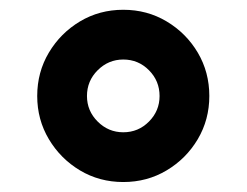

<svg xmlns="http://www.w3.org/2000/svg" viewBox="-20 -752 500 389"><path d="M229.8 -383.2Q181.5 -383.2 142 -406.8Q102.6 -430.4 79 -470Q55.4 -509.6 55.4 -557.5Q55.4 -605.8 79 -645.4Q102.6 -685 142 -708.6Q181.5 -732.2 229.8 -732.2Q278.1 -732.2 317.6 -708.6Q357.2 -685 380.7 -645.4Q404.1 -605.8 404.1 -557.5Q404.1 -509.6 380.7 -470Q357.2 -430.4 317.6 -406.8Q278.1 -383.2 229.8 -383.2ZM229.8 -484Q260.3 -484 281.8 -505.7Q303.3 -527.3 303.3 -557.5Q303.3 -588.1 281.8 -609.7Q260.3 -631.4 229.8 -631.4Q199.6 -631.4 177.9 -609.7Q156.2 -588.1 156.2 -557.5Q156.2 -527.3 177.9 -505.7Q199.6 -484 229.8 -484Z"/></svg>

Font: Inter Zeller
Style: Bold
Weight: 700
Designer: Rasmus Andersson; Joe Bland
Foundry: zeller
Version: Version 3.015;git-dec3a8cb1